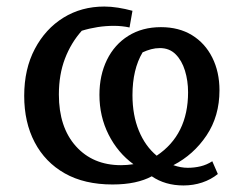

<svg xmlns="http://www.w3.org/2000/svg" viewBox="-20 -555 753 587"><path d="M324 9Q238 9 178 -25Q118 -59 86 -120Q54 -181 54 -262Q54 -344 86.5 -405.5Q119 -467 174 -501Q229 -535 299 -535Q319 -535 341 -531.5Q363 -528 385 -522L376 -471Q353 -476 328 -476Q279 -476 230 -461Q197 -424 178.5 -375.5Q160 -327 160 -266Q160 -166 212 -108Q264 -50 350 -50Q368 -50 388 -53Q340 -88 312 -143.5Q284 -199 284 -265Q284 -325 307 -372Q330 -419 372.5 -445.5Q415 -472 472 -472Q527 -472 567 -447.5Q607 -423 629 -379Q651 -335 651 -279Q651 -200 611.5 -141Q572 -82 510 -50Q533 -42 554 -42Q574 -42 593 -46.5Q612 -51 629 -62L646 -23Q625 -6 598 3Q571 12 541 12Q485 12 444 -16Q422 -4 392 2.5Q362 9 324 9ZM157 -432 167 -437Q162 -435 157 -432ZM385 -264Q385 -203 404.5 -155.5Q424 -108 459 -79Q555 -143 555 -273Q555 -308 545.5 -339Q536 -370 517 -389Q498 -408 469 -408Q455 -408 442 -404.5Q429 -401 416 -395Q385 -343 385 -264Z"/></svg>

Font: Piazzolla SC Medium
Style: Regular
Weight: 500
Designer: Juan Pablo del Peral
Foundry: Huerta Tipografica
Version: Version 1.330